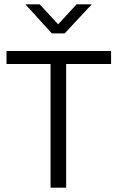

<svg xmlns="http://www.w3.org/2000/svg" viewBox="-20 -865 541 885"><path d="M492 -630V-570H285V0H213V-570H10V-630ZM97 -845H163L248 -753L333 -845H403L278 -711H219Z"/></svg>

Font: Mukta Malar Light
Style: Regular
Weight: 300
Designer: Aadarsh Rajan, Girish Dalvi, Yashodeep Gholap
Foundry: Ek Type
Version: Version 2.538;PS 1.000;hotconv 16.6.51;makeotf.lib2.5.65220;